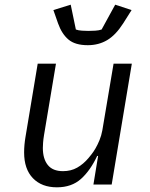

<svg xmlns="http://www.w3.org/2000/svg" viewBox="-20 -788 640 820"><path d="M399 -122H395Q366 -60 326 -24Q286 12 223 12Q158 12 120.5 -27Q83 -66 83 -137Q83 -169 89 -204L141 -516H219L168 -211Q165 -193 164 -178.5Q163 -164 163 -156Q163 -110 184 -83.5Q205 -57 249 -57Q283 -57 309.5 -72Q336 -87 358 -113Q362 -118 370.5 -128.5Q379 -139 388 -154.5Q397 -170 405 -189.5Q413 -209 417 -231L465 -516H543L457 0H379ZM355 -595Q301 -595 272.5 -619Q244 -643 228 -688L208 -745L282 -768L304 -662Q314 -658 330.5 -657Q347 -656 357 -656Q371 -656 387 -657Q403 -658 414 -662L472 -768L542 -745L506 -688Q474 -638 437.5 -616.5Q401 -595 355 -595Z"/></svg>

Font: IBM Plex Mono
Style: Italic
Weight: 400
Italic angle: -9°
Monospace: yes
Designer: Mike Abbink, Paul van der Laan, Pieter van Rosmalen
Foundry: Bold Monday
Version: Version 2.3